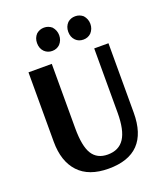

<svg xmlns="http://www.w3.org/2000/svg" viewBox="-155 -960 925 1076"><g transform="rotate(-20 307.0 -422.5)"><path d="M189 -735Q169 -755 169 -787Q169 -818 189 -839Q209 -856 235 -856Q261 -856 281 -839Q301 -816 301 -787Q301 -757 281 -735Q262 -717 235 -717Q208 -717 189 -735ZM421 -717Q393 -717 375 -735Q355 -755 355 -787Q355 -818 375 -839Q394 -856 421 -856Q447 -856 467 -839Q487 -816 487 -787Q487 -757 467 -735Q448 -717 421 -717ZM307 11Q189 11 128.5 -54Q68 -119 68 -236V-650H207V-267Q207 -159 236.5 -112Q266 -65 329 -65Q396 -65 428 -114Q460 -163 460 -267V-650H545V-236Q545 11 307 11Z"/></g></svg>

Font: Arsenal
Style: Bold
Weight: 700
Designer: Andrij Shevchenko
Foundry: Stairsfor
Version: Version 2.001;PS 002.001;hotconv 1.0.88;makeotf.lib2.5.64775